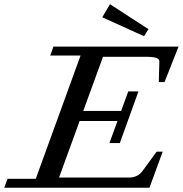

<svg xmlns="http://www.w3.org/2000/svg" viewBox="-64 -882 859 902"><path d="M612.8 -711.9 416.5 -800.8 452.6 -862.3 633.3 -745.1ZM-43.9 0 -28.8 -42H104L314.5 -621.1H171.9L187 -663.1H774.9L709 -496.6H682.1L684.6 -592.8Q685.1 -604.5 670.2 -609.9Q655.3 -615.2 622.1 -615.2H419.9L327.1 -360.8H504.9L538.6 -452.6H586.4L499 -210H450.2L487.8 -313.5H310.1L213.4 -47.9H541.5Q583 -47.9 605 -78.1L671.9 -169.4H700.2L638.2 0Z"/></svg>

Font: Elstob 6pt Medium
Style: Italic
Weight: 500
Italic angle: -20°
Designer: Peter S. Baker
Version: Version 1.015